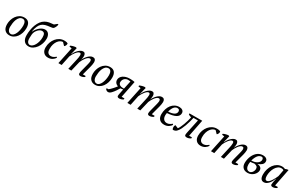

<svg xmlns="http://www.w3.org/2000/svg" viewBox="267 -2557 6745 4364"><g transform="rotate(30 3639.0 -375.0)"><path d="M41 -186Q41 -239 57.5 -296.5Q74 -354 108 -402Q142 -450 193 -481Q244 -512 312 -512Q390 -512 429.5 -464Q469 -416 469 -322Q469 -256 450 -195.5Q431 -135 397 -89Q363 -43 315 -15.5Q267 12 209 12Q132 12 86.5 -37.5Q41 -87 41 -186ZM292 -469Q243 -468 212 -437Q181 -406 163 -360Q145 -314 138 -261Q131 -208 131 -164Q131 -105 157 -68Q183 -31 227 -31Q262 -31 289.5 -57.5Q317 -84 336.5 -127.5Q356 -171 366.5 -226Q377 -281 377 -337Q377 -396 356.5 -432Q336 -468 292 -469Z M550 -189Q550 -259 561.5 -330Q573 -401 597 -464Q621 -527 658 -577.5Q695 -628 746 -657Q796 -686 852.5 -696Q909 -706 968 -710L1032 -762H1057Q1055 -733 1042 -702Q1029 -671 1012 -650Q1001 -635 981 -629Q961 -623 934 -621Q854 -614 800 -598Q746 -582 710 -549Q674 -516 651 -461Q628 -406 612 -321H617Q639 -366 667.5 -401Q696 -436 727.5 -460.5Q759 -485 791.5 -498Q824 -511 856 -511Q887 -511 911.5 -498.5Q936 -486 952.5 -463.5Q969 -441 978 -411Q987 -381 987 -345Q987 -280 966.5 -216.5Q946 -153 909 -102Q872 -51 822 -19.5Q772 12 712 12Q676 12 646.5 -0.5Q617 -13 595.5 -38Q574 -63 562 -100.5Q550 -138 550 -189ZM664 -332Q650 -302 645 -262Q640 -222 640 -167Q640 -95 664 -63Q688 -31 723 -31Q757 -31 787.5 -56.5Q818 -82 841 -123Q864 -164 877.5 -217Q891 -270 891 -325Q891 -391 871.5 -420Q852 -449 810 -449Q783 -449 759 -435.5Q735 -422 715.5 -403Q696 -384 683 -364.5Q670 -345 664 -332Z M1405 -89Q1394 -70 1377 -52Q1360 -34 1337 -19.5Q1314 -5 1285.5 3.5Q1257 12 1223 12Q1149 12 1106 -35Q1063 -82 1063 -163Q1063 -235 1086 -298.5Q1109 -362 1148.5 -409.5Q1188 -457 1241.5 -484.5Q1295 -512 1356 -512Q1394 -512 1418 -506Q1442 -500 1454 -489Q1455 -478 1452.5 -464.5Q1450 -451 1444.5 -438Q1439 -425 1430.5 -414Q1422 -403 1413 -399L1345 -469Q1311 -468 1277.5 -448Q1244 -428 1217.5 -391Q1191 -354 1174.5 -301.5Q1158 -249 1159 -183Q1158 -114 1186.5 -82Q1215 -50 1264 -50Q1285 -50 1303.5 -56Q1322 -62 1338 -71Q1354 -80 1367 -90Q1380 -100 1390 -108Z M2084 -300Q2090 -324 2095.5 -350Q2101 -376 2102 -393Q2101 -419 2093.5 -434.5Q2086 -450 2063 -450Q2039 -450 2014 -431Q1989 -412 1966.5 -383Q1944 -354 1925.5 -320Q1907 -286 1895 -256L1834 0H1754L1817 -281Q1824 -312 1829 -340.5Q1834 -369 1834 -400Q1834 -423 1826 -436.5Q1818 -450 1798 -450Q1778 -450 1754 -431Q1730 -412 1707 -383Q1684 -354 1664.5 -320Q1645 -286 1633 -255L1580 0H1494L1587 -442L1526 -451V-476Q1559 -493 1597.5 -502.5Q1636 -512 1664 -512L1685 -500L1641 -323H1645Q1657 -351 1678.5 -384Q1700 -417 1728 -445.5Q1756 -474 1788 -493Q1820 -512 1852 -512Q1864 -512 1876 -508Q1888 -504 1897 -493.5Q1906 -483 1912 -465Q1918 -447 1918 -419Q1918 -397 1913.5 -372Q1909 -347 1903 -323Q1918 -357 1941 -390.5Q1964 -424 1991 -451Q2018 -478 2048.5 -495Q2079 -512 2111 -512Q2149 -512 2168.5 -488Q2188 -464 2188 -422Q2188 -390 2182 -361.5Q2176 -333 2169 -300L2104 -56H2178V-30Q2158 -14 2129 -4Q2100 6 2074 6Q2045 6 2034 -7Q2023 -20 2023 -38Q2023 -67 2037 -118Z M2292 -186Q2292 -239 2308.5 -296.5Q2325 -354 2359 -402Q2393 -450 2444 -481Q2495 -512 2563 -512Q2641 -512 2680.5 -464Q2720 -416 2720 -322Q2720 -256 2701 -195.5Q2682 -135 2648 -89Q2614 -43 2566 -15.5Q2518 12 2460 12Q2383 12 2337.5 -37.5Q2292 -87 2292 -186ZM2543 -469Q2494 -468 2463 -437Q2432 -406 2414 -360Q2396 -314 2389 -261Q2382 -208 2382 -164Q2382 -105 2408 -68Q2434 -31 2478 -31Q2513 -31 2540.5 -57.5Q2568 -84 2587.5 -127.5Q2607 -171 2617.5 -226Q2628 -281 2628 -337Q2628 -396 2607.5 -432Q2587 -468 2543 -469Z M3121 -457Q3108 -459 3089 -461Q3070 -463 3058 -463Q3031 -463 3007.5 -453Q2984 -443 2966 -425.5Q2948 -408 2938 -383.5Q2928 -359 2928 -330Q2928 -292 2957.5 -267.5Q2987 -243 3050 -243H3075ZM2931 -220Q2913 -224 2896.5 -234Q2880 -244 2867 -259Q2854 -274 2846 -294Q2838 -314 2838 -339Q2838 -376 2856.5 -406.5Q2875 -437 2907 -459Q2939 -481 2982 -493.5Q3025 -506 3075 -506Q3088 -506 3106 -505.5Q3124 -505 3142 -503.5Q3160 -502 3177.5 -499.5Q3195 -497 3209 -493L3122 -56H3196V-30Q3176 -14 3147.5 -4Q3119 6 3091 6Q3062 6 3049.5 -6Q3037 -18 3037 -32Q3037 -50 3041 -72.5Q3045 -95 3050 -118L3070 -217L3001 -207Q2980 -170 2948.5 -123.5Q2917 -77 2881 -39Q2858 -14 2838 -4Q2818 6 2797 6Q2776 6 2759 -4.5Q2742 -15 2730 -29V-55H2777Q2794 -67 2816 -88.5Q2838 -110 2859.5 -133.5Q2881 -157 2900 -180Q2919 -203 2931 -220Z M3894 -300Q3900 -324 3905.5 -350Q3911 -376 3912 -393Q3911 -419 3903.5 -434.5Q3896 -450 3873 -450Q3849 -450 3824 -431Q3799 -412 3776.5 -383Q3754 -354 3735.5 -320Q3717 -286 3705 -256L3644 0H3564L3627 -281Q3634 -312 3639 -340.5Q3644 -369 3644 -400Q3644 -423 3636 -436.5Q3628 -450 3608 -450Q3588 -450 3564 -431Q3540 -412 3517 -383Q3494 -354 3474.5 -320Q3455 -286 3443 -255L3390 0H3304L3397 -442L3336 -451V-476Q3369 -493 3407.5 -502.5Q3446 -512 3474 -512L3495 -500L3451 -323H3455Q3467 -351 3488.5 -384Q3510 -417 3538 -445.5Q3566 -474 3598 -493Q3630 -512 3662 -512Q3674 -512 3686 -508Q3698 -504 3707 -493.5Q3716 -483 3722 -465Q3728 -447 3728 -419Q3728 -397 3723.5 -372Q3719 -347 3713 -323Q3728 -357 3751 -390.5Q3774 -424 3801 -451Q3828 -478 3858.5 -495Q3889 -512 3921 -512Q3959 -512 3978.5 -488Q3998 -464 3998 -422Q3998 -390 3992 -361.5Q3986 -333 3979 -300L3914 -56H3988V-30Q3968 -14 3939 -4Q3910 6 3884 6Q3855 6 3844 -7Q3833 -20 3833 -38Q3833 -67 3847 -118Z M4453 -89Q4444 -70 4427 -52Q4410 -34 4387 -19.5Q4364 -5 4335 3.5Q4306 12 4273 12Q4190 12 4145.5 -35.5Q4101 -83 4101 -167Q4101 -238 4121 -301Q4141 -364 4177 -411Q4213 -458 4264.5 -485Q4316 -512 4379 -512Q4427 -512 4461.5 -487.5Q4496 -463 4496 -415Q4496 -344 4425.5 -303Q4355 -262 4198 -250Q4194 -233 4192.5 -217Q4191 -201 4191 -186Q4191 -126 4221.5 -88Q4252 -50 4311 -50Q4330 -50 4348.5 -56Q4367 -62 4383.5 -71Q4400 -80 4413.5 -90Q4427 -100 4437 -108ZM4348 -469Q4305 -468 4268 -428.5Q4231 -389 4205 -293Q4302 -296 4356 -326.5Q4410 -357 4410 -411Q4410 -432 4397.5 -450Q4385 -468 4348 -469Z M4893 -457H4776Q4764 -403 4747.5 -343.5Q4731 -284 4710.5 -227Q4690 -170 4665.5 -120.5Q4641 -71 4612 -37Q4588 -8 4561 2.5Q4534 13 4502 12Q4494 2 4489 -14.5Q4484 -31 4485 -50Q4485 -66 4489 -81Q4493 -96 4503 -109L4585 -75Q4604 -99 4624.5 -141Q4645 -183 4663.5 -233.5Q4682 -284 4698 -338Q4714 -392 4724 -440Q4703 -445 4680 -454.5Q4657 -464 4646 -474V-500H4981L4893 -56H4967V-30Q4947 -14 4919 -4Q4891 6 4862 6Q4833 6 4820.5 -6Q4808 -18 4808 -32Q4808 -51 4812 -73.5Q4816 -96 4821 -119Z M5410 -89Q5399 -70 5382 -52Q5365 -34 5342 -19.5Q5319 -5 5290.5 3.5Q5262 12 5228 12Q5154 12 5111 -35Q5068 -82 5068 -163Q5068 -235 5091 -298.5Q5114 -362 5153.5 -409.5Q5193 -457 5246.5 -484.5Q5300 -512 5361 -512Q5399 -512 5423 -506Q5447 -500 5459 -489Q5460 -478 5457.5 -464.5Q5455 -451 5449.5 -438Q5444 -425 5435.5 -414Q5427 -403 5418 -399L5350 -469Q5316 -468 5282.5 -448Q5249 -428 5222.5 -391Q5196 -354 5179.5 -301.5Q5163 -249 5164 -183Q5163 -114 5191.5 -82Q5220 -50 5269 -50Q5290 -50 5308.5 -56Q5327 -62 5343 -71Q5359 -80 5372 -90Q5385 -100 5395 -108Z M6089 -300Q6095 -324 6100.5 -350Q6106 -376 6107 -393Q6106 -419 6098.5 -434.5Q6091 -450 6068 -450Q6044 -450 6019 -431Q5994 -412 5971.5 -383Q5949 -354 5930.5 -320Q5912 -286 5900 -256L5839 0H5759L5822 -281Q5829 -312 5834 -340.5Q5839 -369 5839 -400Q5839 -423 5831 -436.5Q5823 -450 5803 -450Q5783 -450 5759 -431Q5735 -412 5712 -383Q5689 -354 5669.5 -320Q5650 -286 5638 -255L5585 0H5499L5592 -442L5531 -451V-476Q5564 -493 5602.5 -502.5Q5641 -512 5669 -512L5690 -500L5646 -323H5650Q5662 -351 5683.5 -384Q5705 -417 5733 -445.5Q5761 -474 5793 -493Q5825 -512 5857 -512Q5869 -512 5881 -508Q5893 -504 5902 -493.5Q5911 -483 5917 -465Q5923 -447 5923 -419Q5923 -397 5918.5 -372Q5914 -347 5908 -323Q5923 -357 5946 -390.5Q5969 -424 5996 -451Q6023 -478 6053.5 -495Q6084 -512 6116 -512Q6154 -512 6173.5 -488Q6193 -464 6193 -422Q6193 -390 6187 -361.5Q6181 -333 6174 -300L6109 -56H6183V-30Q6163 -14 6134 -4Q6105 6 6079 6Q6050 6 6039 -7Q6028 -20 6028 -38Q6028 -67 6042 -118Z M6697 -416Q6697 -368 6661 -334.5Q6625 -301 6559 -277Q6593 -275 6615.5 -265.5Q6638 -256 6652 -241.5Q6666 -227 6672 -210.5Q6678 -194 6678 -178Q6678 -145 6662 -111.5Q6646 -78 6617.5 -50.5Q6589 -23 6549 -5.5Q6509 12 6461 12Q6418 12 6387 -1Q6356 -14 6335.5 -36.5Q6315 -59 6305.5 -89Q6296 -119 6296 -154Q6296 -206 6307 -254Q6318 -302 6336.5 -342.5Q6355 -383 6380.5 -415Q6406 -447 6435 -468Q6494 -512 6579 -512Q6627 -512 6662 -487.5Q6697 -463 6697 -416ZM6588 -161Q6587 -202 6565.5 -221.5Q6544 -241 6495 -250Q6473 -245 6447 -242Q6421 -239 6394 -237Q6391 -223 6388.5 -204.5Q6386 -186 6386 -165Q6386 -108 6410 -69.5Q6434 -31 6486 -31Q6501 -31 6519 -40Q6537 -49 6552 -66Q6567 -83 6577 -107Q6587 -131 6588 -161ZM6561 -469Q6538 -468 6515 -458Q6492 -448 6471 -425Q6450 -402 6431.5 -365Q6413 -328 6398 -275Q6445 -275 6483.5 -286Q6522 -297 6549.5 -316Q6577 -335 6592 -360Q6607 -385 6607 -412Q6607 -432 6597 -450Q6587 -468 6561 -469Z M6932 -50Q6959 -50 6986 -75.5Q7013 -101 7037 -137Q7061 -173 7080 -212Q7099 -251 7110 -277L7142 -448Q7128 -458 7115 -462Q7102 -466 7079 -466Q7033 -466 6995.5 -437.5Q6958 -409 6931.5 -364Q6905 -319 6890.5 -264Q6876 -209 6876 -156Q6876 -105 6888.5 -77.5Q6901 -50 6932 -50ZM7090 -196Q7077 -160 7057.5 -123Q7038 -86 7012.5 -56Q6987 -26 6956 -7Q6925 12 6890 12Q6786 12 6786 -139Q6786 -209 6806 -275.5Q6826 -342 6864 -394Q6902 -446 6956.5 -477.5Q7011 -509 7080 -509Q7105 -509 7120 -504.5Q7135 -500 7156 -491Q7196 -512 7240 -512L7150 -55H7223V-30Q7203 -14 7175 -4Q7147 6 7120 6Q7091 6 7078.5 -6.5Q7066 -19 7066 -33Q7066 -51 7073 -92Q7080 -133 7094 -196Z"/></g></svg>

Font: PTSerifItalic
Style: Italic
Weight: 400
Italic angle: -12°
Designer: A.Korolkova, O.Umpeleva, V.Yefimov
Foundry: ParaType Ltd
Version: Version 1.000W OFL